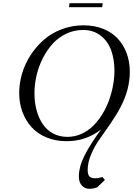

<svg xmlns="http://www.w3.org/2000/svg" viewBox="-20 -868 825 1191"><path d="M99.1 -291Q99.1 -351.1 116.7 -411.1Q134.3 -471.2 168.9 -524.9Q203.6 -578.6 251 -620.4Q298.3 -662.1 362.5 -686.5Q426.8 -710.9 498 -710.9Q565.4 -710.9 620.4 -689Q675.3 -667 710.9 -628.2Q746.6 -589.4 765.9 -536.9Q785.2 -484.4 785.2 -422.9Q785.2 -313 728 -204.1Q704.6 -158.7 664.8 -100.6Q625 -42.5 596.4 -2.7Q567.9 37.1 545.9 88.1Q523.9 139.2 523.9 185.1Q523.9 214.4 534.4 226.1Q544.9 237.8 570.8 237.8Q592.8 237.8 615.2 230L630.9 248L583 293.9Q556.2 303.2 534.2 303.2Q506.3 303.2 487.8 283Q469.2 262.7 469.2 228Q469.2 166 504.9 95.7Q540.5 25.4 606.9 -64.9Q514.2 7.8 393.1 7.8Q324.7 7.8 268.6 -15.4Q212.4 -38.6 175.8 -79.1Q139.2 -119.6 119.1 -173.8Q99.1 -228 99.1 -291ZM193.8 -289.1Q193.8 -233.9 206.5 -185.8Q219.2 -137.7 243.9 -100.1Q268.6 -62.5 308.1 -40.8Q347.7 -19 397.9 -19Q443.8 -19 485.1 -37.6Q526.4 -56.2 557.9 -87.4Q589.4 -118.7 614.7 -159.7Q640.1 -200.7 656.5 -246.6Q672.9 -292.5 681.4 -338.9Q689.9 -385.3 689.9 -428.2Q689.9 -499.5 669.7 -555.7Q649.4 -611.8 604.5 -647Q559.6 -682.1 495.1 -682.1Q439.5 -682.1 390.4 -658.7Q341.3 -635.3 305.9 -595.7Q270.5 -556.2 244.9 -505.4Q219.2 -454.6 206.5 -399.2Q193.8 -343.8 193.8 -289.1ZM408.2 -823.2 411.1 -848.1H617.2L613.8 -823.2Z"/></svg>

Font: Dehuti
Style: Bold-Italic
Weight: 700
Version: Version 1.2